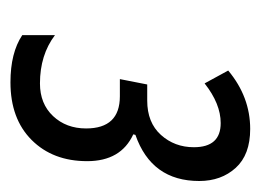

<svg xmlns="http://www.w3.org/2000/svg" viewBox="-84 -810 487 358"><g transform="rotate(90 159.0 -631.5)"><path d="M281 -551Q281 -614 231 -637L232 -641Q318 -671 318 -760Q318 -801 293.5 -828Q269 -855 221 -855Q161 -855 112 -814L136 -770Q174 -800 210 -800Q255 -800 255 -750Q255 -714 232 -688.5Q209 -663 168 -663H138L128 -612H160Q220 -612 220 -549Q220 -512 197 -487.5Q174 -463 136 -463Q83 -463 46 -491V-430Q79 -408 134 -408Q202 -408 241.5 -447.5Q281 -487 281 -551Z"/></g></svg>

Font: Noto Sans Display Condensed
Style: Italic
Weight: 400
Width: 3
Designer: Monotype Design team
Foundry: Monotype Imaging Inc.
Version: 1.000